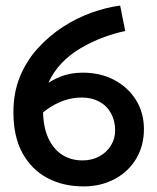

<svg xmlns="http://www.w3.org/2000/svg" viewBox="-20 -654 563 687"><path d="M74 -292 99 -217Q122 -244 149.5 -263.5Q177 -283 208 -294Q239 -305 273 -305Q308 -305 335 -290.5Q362 -276 377 -249Q392 -222 392 -187Q392 -158 377 -133.5Q362 -109 335.5 -94.5Q309 -80 275 -80Q235 -80 203.5 -99.5Q172 -119 153 -159.5Q134 -200 134 -261Q134 -314 152 -355Q170 -396 200 -427.5Q230 -459 268.5 -481.5Q307 -504 348 -519.5Q389 -535 428 -543L410 -634Q362 -628 308.5 -609Q255 -590 205.5 -558Q156 -526 115.5 -481.5Q75 -437 51.5 -380Q28 -323 28 -252Q28 -165 60.5 -106Q93 -47 149.5 -17Q206 13 279 13Q341 13 390.5 -13.5Q440 -40 467.5 -86.5Q495 -133 495 -192Q495 -250 467 -295.5Q439 -341 389.5 -367.5Q340 -394 276 -394Q232 -394 197 -380Q162 -366 132.5 -343Q103 -320 74 -292Z"/></svg>

Font: Catamaran Thin SemiBold
Style: Regular
Weight: 600
Version: Version 2.000